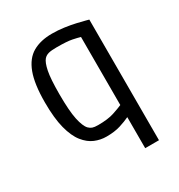

<svg xmlns="http://www.w3.org/2000/svg" viewBox="-179 -716 935 1002"><g transform="rotate(-30 288.5 -214.5)"><path d="M404 166V-21Q379 -9 344 2Q309 13 260 13Q224 13 190.5 -1Q157 -15 129.5 -49.5Q102 -84 86 -145.5Q70 -207 70 -302Q70 -413 94 -477Q118 -541 165 -568Q212 -595 281 -595Q317 -595 353 -590Q389 -585 419.5 -578Q450 -571 468.5 -566Q487 -561 487 -561V166ZM252 -61Q311 -61 347.5 -73Q384 -85 404 -94V-504Q388 -509 358.5 -515Q329 -521 267 -521Q234 -521 217.5 -516.5Q201 -512 190 -500Q175 -483 166 -438.5Q157 -394 157 -302Q157 -201 168 -149.5Q179 -98 197 -79Q207 -69 218.5 -65Q230 -61 252 -61Z"/></g></svg>

Font: Ruda
Style: Regular
Weight: 400
Designer: Mariela Monsalve and Angelina Sanchez
Foundry: Mariela Monsalve and Angelina Sanchez
Version: Version 2.000